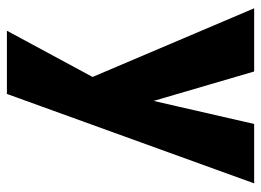

<svg xmlns="http://www.w3.org/2000/svg" viewBox="-120 -347 756 556"><g transform="rotate(90 258.0 -69.0)"><path d="M225 93 4 -427H187L288 -82ZM339 -427H511L252 289H69L253 -52Z"/></g></svg>

Font: Ysabeau Office Black
Style: Regular
Weight: 900
Designer: Christian Thalmann (Catharsis Fonts)
Version: Version 2.001;gftools[0.9.30]; featfreeze: tnum,lnum,ss02